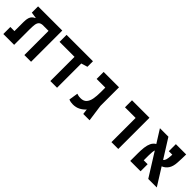

<svg xmlns="http://www.w3.org/2000/svg" viewBox="190 -1563 2549 2549"><g transform="rotate(45 1465.0 -288.5)"><path d="M533.7 0H407.7V-454.1H296.9Q259.3 -451.2 242.2 -432.1Q225.1 -413.1 220.5 -377.9Q215.8 -342.8 215.8 -291.5V0H12.7V-131.8H89.8V-300.8Q89.8 -351.6 99.1 -380.6Q108.4 -409.7 125.2 -425.5Q142.1 -441.4 164.1 -450.7V-456.1L79.6 -468.3V-585.9H533.7Z M895.5 0V-454.1H614.3V-585.9H1109.9V-481.9L1021.5 -455.1V0Z M1327.6 8.8Q1306.2 8.8 1287.1 5.6Q1268.1 2.4 1248 -5.9L1268.1 -134.3Q1281.7 -129.4 1298.8 -125.7Q1315.9 -122.1 1339.8 -122.1Q1395 -122.1 1423.8 -153.8Q1452.6 -185.5 1462.9 -240.5Q1473.1 -295.4 1473.1 -365.2V-454.1H1310.5V-585.9H1599.1V-235.8L1632.3 0H1513.7L1504.4 -74.7Q1471.2 -36.6 1426.8 -13.9Q1382.3 8.8 1327.6 8.8Z M2042.5 0V-454.1H1842.8V-585.9H2170.9V0Z M2733.9 0 2527.8 -329.1Q2522.5 -313 2519.5 -287.6Q2516.6 -262.2 2516.6 -224.1V-132.3H2589.8V0H2395.5V-144.5Q2395.5 -203.6 2401.6 -254.4Q2407.7 -305.2 2426 -343.5Q2444.3 -381.8 2481.4 -403.8L2367.2 -585.9H2526.4L2694.8 -317.9Q2712.9 -331.1 2720 -357.2Q2727.1 -383.3 2730 -424.3Q2731 -440.4 2731.9 -453.6H2666.5V-585.9H2859.9Q2859.9 -547.4 2858.2 -503.2Q2856.4 -459 2854.5 -428.2Q2850.1 -350.6 2819.3 -306.6Q2788.6 -262.7 2741.2 -244.1L2894 0Z"/></g></svg>

Font: CaskaydiaMono NF
Style: Bold
Weight: 700
Designer: Aaron Bell
Foundry: Saja Typeworks
Version: Version 2111.001; ttfautohint (v1.8.4);Nerd Fonts 3.1.1